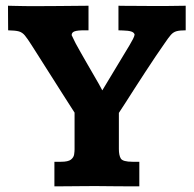

<svg xmlns="http://www.w3.org/2000/svg" viewBox="-20 -659 685 679"><path d="M172.4 0V-86.9H195.8Q221.2 -86.9 231 -94.7Q240.7 -102.5 242.2 -113Q243.7 -123.5 243.7 -130.9V-260.7Q236.8 -271.5 224.9 -290Q212.9 -308.6 198.2 -331.8Q183.6 -355 168 -379.4Q152.3 -403.8 137.7 -427Q123 -450.2 111.1 -469Q99.1 -487.8 92.3 -498.5Q77.1 -522.5 68.1 -533.4Q59.1 -544.4 46.9 -547.9Q34.7 -551.3 8.8 -551.8Q8.8 -573.2 8.5 -595.2Q8.3 -617.2 8.3 -638.7Q12.7 -638.7 29.5 -638.2Q46.4 -637.7 65.7 -637.5Q85 -637.2 96.7 -637.2Q141.6 -637.2 184.6 -637.7Q227.5 -638.2 293 -638.7V-551.8H277.8Q253.9 -551.8 243.7 -548.1Q233.4 -544.4 233.4 -534.7Q236.3 -529.3 241.9 -517.1Q247.6 -504.9 252 -497.6Q255.9 -490.2 264.9 -474.4Q273.9 -458.5 285.4 -438.5Q296.9 -418.5 308.6 -398.4Q320.3 -378.4 329.3 -362.5Q338.4 -346.7 341.8 -339.4L438 -499Q445.3 -511.2 450.2 -520.8Q455.1 -530.3 456.1 -536.6Q454.1 -544.4 444.1 -547.6Q434.1 -550.8 414.1 -551.3Q412.1 -551.3 406.7 -551.5Q401.4 -551.8 398.9 -551.8V-638.7Q398.9 -638.7 415 -638.4Q431.2 -638.2 453.9 -638.2Q476.6 -638.2 497.8 -637.9Q519 -637.7 529.8 -637.7Q553.2 -637.7 578.4 -637.9Q603.5 -638.2 636.7 -638.7V-551.8Q615.7 -551.8 604.2 -548.6Q592.8 -545.4 584.2 -535.6Q575.7 -525.9 562.5 -506.3Q547.9 -485.8 529.8 -458.7Q511.7 -431.6 492.7 -402.6Q473.6 -373.5 455.8 -345.7Q438 -317.9 423.6 -295.4Q409.2 -272.9 400.4 -259.8V-131.8Q400.4 -109.9 407.2 -98.4Q414.1 -86.9 448.7 -86.9H472.7V0Q436.5 0 401.6 -0.2Q366.7 -0.5 317.4 -1Q298.3 -1 268.8 -0.7Q239.3 -0.5 212.2 -0.2Q185.1 0 172.4 0Z"/></svg>

Font: Kameron
Style: Regular
Weight: 400
Designer: Vernon Adams
Foundry: Vernon Adams
Version: Version 1.100